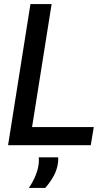

<svg xmlns="http://www.w3.org/2000/svg" viewBox="-20 -720 529 952"><path d="M20 0 131 -700H236L139 -90H445L430 0ZM172 60H268Q270 71 268 83Q264 120 246.5 152Q229 184 204 212H123Q166 148 172 90Q174 73 172 60Z"/></svg>

Font: Georama Medium
Style: Italic
Weight: 500
Italic angle: -9°
Designer: Jean-Baptiste Levee
Foundry: Production Type
Version: Version 1.000